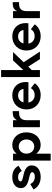

<svg xmlns="http://www.w3.org/2000/svg" viewBox="1284 -2046 962 3571"><g transform="rotate(-90 1765.5 -261.0)"><path d="M261 14Q180 14 120 -19.5Q60 -53 26 -119L126 -179Q169 -95 263 -95Q303 -95 325.5 -109Q348 -123 348 -143Q348 -164 326 -175Q304 -186 271 -194Q238 -202 200 -211.5Q162 -221 129 -237.5Q96 -254 74 -281.5Q52 -309 52 -355Q52 -391 66.5 -420Q81 -449 107.5 -470Q134 -491 171.5 -502.5Q209 -514 256 -514Q404 -514 468 -399L371 -337Q336 -406 255 -406Q218 -406 197 -393Q176 -380 176 -362Q176 -343 198 -333Q220 -323 253 -315.5Q286 -308 325 -298.5Q364 -289 397 -272Q430 -255 452 -226.5Q474 -198 474 -151Q474 -114 459 -83.5Q444 -53 416 -31.5Q388 -10 348.5 2Q309 14 261 14Z M563 -500H693V-433Q722 -472 763 -493Q804 -514 856 -514Q906 -514 948.5 -494.5Q991 -475 1022.5 -440.5Q1054 -406 1071.5 -357.5Q1089 -309 1089 -250Q1089 -192 1071.5 -143Q1054 -94 1023 -59.5Q992 -25 949.5 -5.5Q907 14 857 14Q805 14 763.5 -7Q722 -28 693 -67V200H563ZM826 -106Q854 -106 878 -116.5Q902 -127 919.5 -146.5Q937 -166 947 -192.5Q957 -219 957 -250Q957 -282 947 -308Q937 -334 919.5 -353.5Q902 -373 878 -383.5Q854 -394 826 -394Q797 -394 772.5 -383.5Q748 -373 730.5 -353.5Q713 -334 703 -308Q693 -282 693 -250Q693 -219 703 -192.5Q713 -166 730.5 -146.5Q748 -127 772.5 -116.5Q797 -106 826 -106Z M1185 -500H1315V-425Q1356 -506 1451 -506H1483V-388H1454Q1422 -388 1396.5 -381Q1371 -374 1353 -357.5Q1335 -341 1325 -313.5Q1315 -286 1315 -245V0H1185Z M1781 14Q1722 14 1673 -5.5Q1624 -25 1589 -59.5Q1554 -94 1534.5 -143Q1515 -192 1515 -250Q1515 -308 1534.5 -356.5Q1554 -405 1589 -440Q1624 -475 1672 -494.5Q1720 -514 1778 -514Q1833 -514 1878.5 -496Q1924 -478 1956.5 -445.5Q1989 -413 2007 -367.5Q2025 -322 2025 -266Q2025 -255 2024 -242Q2023 -229 2021 -214H1643Q1653 -160 1690 -129Q1727 -98 1784 -98Q1826 -98 1858.5 -115.5Q1891 -133 1911 -168L2002 -96Q1965 -43 1909 -14.5Q1853 14 1781 14ZM1776 -406Q1727 -406 1693 -379.5Q1659 -353 1646 -306H1896Q1890 -352 1858 -379Q1826 -406 1776 -406Z M2247 -308 2426 -500H2583L2393 -303L2591 0H2451L2311 -218L2247 -152V0H2117V-722H2247Z M2877 14Q2818 14 2769 -5.5Q2720 -25 2685 -59.5Q2650 -94 2630.5 -143Q2611 -192 2611 -250Q2611 -308 2630.5 -356.5Q2650 -405 2685 -440Q2720 -475 2768 -494.5Q2816 -514 2874 -514Q2929 -514 2974.5 -496Q3020 -478 3052.5 -445.5Q3085 -413 3103 -367.5Q3121 -322 3121 -266Q3121 -255 3120 -242Q3119 -229 3117 -214H2739Q2749 -160 2786 -129Q2823 -98 2880 -98Q2922 -98 2954.5 -115.5Q2987 -133 3007 -168L3098 -96Q3061 -43 3005 -14.5Q2949 14 2877 14ZM2872 -406Q2823 -406 2789 -379.5Q2755 -353 2742 -306H2992Q2986 -352 2954 -379Q2922 -406 2872 -406Z M3213 -500H3343V-425Q3384 -506 3479 -506H3511V-388H3482Q3450 -388 3424.5 -381Q3399 -374 3381 -357.5Q3363 -341 3353 -313.5Q3343 -286 3343 -245V0H3213Z"/></g></svg>

Font: NT Somic Bold
Style: Regular
Weight: 700
Designer: Ravid Balaliev — lead type designer, mastering
Michael Voronin — secret advisor, marketing
Ivan Kovalenko — best boy
Foundry: NT Type
Version: Version 0.7